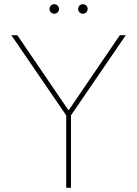

<svg xmlns="http://www.w3.org/2000/svg" viewBox="-20 -895 654 915"><path d="M34.1 -727.3H62.5L305.4 -370.7H308.2L551.1 -727.3H579.5L318.2 -345.2V0H295.5V-345.2ZM238.6 -829.5Q229.4 -829.5 222.7 -836.3Q215.9 -843 215.9 -852.3Q215.9 -861.5 222.7 -868.3Q229.4 -875 238.6 -875Q247.9 -875 254.6 -868.3Q261.4 -861.5 261.4 -852.3Q261.4 -843 254.6 -836.3Q247.9 -829.5 238.6 -829.5ZM375 -829.5Q365.8 -829.5 359 -836.3Q352.3 -843 352.3 -852.3Q352.3 -861.5 359 -868.3Q365.8 -875 375 -875Q384.2 -875 391 -868.3Q397.7 -861.5 397.7 -852.3Q397.7 -843 391 -836.3Q384.2 -829.5 375 -829.5Z"/></svg>

Font: Inter UI Thin
Style: Regular
Weight: 100
Designer: Rasmus Andersson
Foundry: rsms
Version: 3.2;8d6f07862